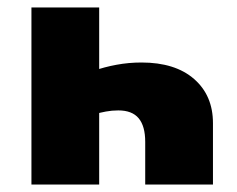

<svg xmlns="http://www.w3.org/2000/svg" viewBox="-20 -493 633 513"><path d="M358 -326Q448 -326 498.5 -282Q549 -238 549 -164V0H368V-114Q368 -156 350.5 -177Q333 -198 296 -198Q279 -198 263 -195Q247 -192 233 -188Q219 -184 209 -178L170 -278Q199 -293 229 -303.5Q259 -314 291.5 -320Q324 -326 358 -326ZM245 -473V0H64V-473Z"/></svg>

Font: Ysabeau SC Black
Style: Regular
Weight: 900
Designer: Christian Thalmann (Catharsis Fonts)
Version: Version 2.001;gftools[0.9.30]; featfreeze: smcp